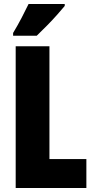

<svg xmlns="http://www.w3.org/2000/svg" viewBox="-20 -947 468 967"><path d="M59 0V-714H229V-146H415V0ZM306 -917Q292 -900 268.5 -873.5Q245 -847 217.5 -819Q190 -791 165 -767H46V-781Q70 -821 89 -857.5Q108 -894 124 -927H306Z"/></svg>

Font: Noto Sans Thai Looped ExtraCondensed Black
Style: Regular
Weight: 900
Width: 2
Designer: Sasikarn Vongin, Ben Mitchell
Foundry: The Fontpad Ltd
Version: Version 1.001; ttfautohint (v1.8.4.7-5d5b)